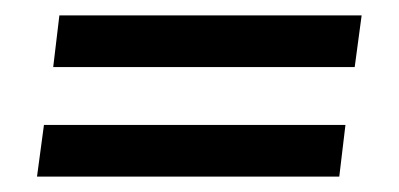

<svg xmlns="http://www.w3.org/2000/svg" viewBox="-20 -326 517 249"><path d="M57 -306H449L440 -239H49ZM37 -164H428L420 -97H28Z"/></svg>

Font: Genos SemiBold
Style: Italic
Weight: 600
Italic angle: -8°
Version: Version 1.010